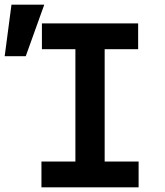

<svg xmlns="http://www.w3.org/2000/svg" viewBox="-84 -800 704 820"><path d="M93 0H508V-110H363V-590H506V-700H95V-590H238V-110H93ZM105 -780H-35L-64 -560H26Z"/></svg>

Font: CommitMono
Style: Bold
Weight: 700
Monospace: yes
Designer: Eigil Nikolajsen
Foundry: Eigil Nikolajsen
Version: Version 1.143